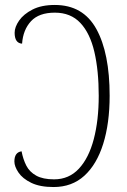

<svg xmlns="http://www.w3.org/2000/svg" viewBox="-20 -744 511 774"><path d="M196 10Q141 10 106 -7Q71 -24 54.5 -48.5Q38 -73 38 -93Q38 -130 67 -134Q73 -102 86 -76.5Q99 -51 126 -36Q153 -21 198 -21Q258 -21 298 -64Q338 -107 358 -183Q378 -259 378 -358Q378 -459 360.5 -534.5Q343 -610 304 -651.5Q265 -693 201 -693Q137 -693 105 -658.5Q73 -624 69 -568Q39 -570 39 -612Q39 -635 57 -661Q75 -687 111 -705.5Q147 -724 201 -724Q315 -724 368.5 -627Q422 -530 422 -358Q422 -247 396 -164Q370 -81 320 -35.5Q270 10 196 10Z"/></svg>

Font: Noto Serif Condensed ExtraLight
Style: Regular
Weight: 200
Width: 3
Designer: Monotype Design Team
Foundry: Monotype Imaging Inc.
Version: Version 2.013; ttfautohint (v1.8.4.7-5d5b)